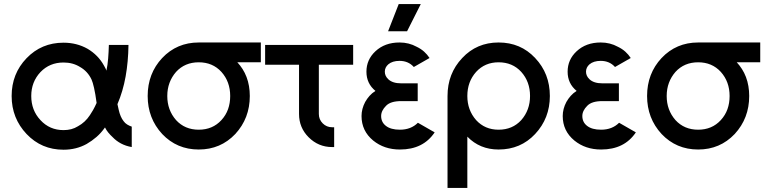

<svg xmlns="http://www.w3.org/2000/svg" viewBox="-20 -720 3749 940"><path d="M291 -511Q183 -511 110 -435Q37 -359 37 -250Q37 -195 55.5 -148.5Q74 -102 110 -64Q183 13 291 13Q353 13 404 -15Q430 -30 452.5 -49.5Q475 -69 494 -96Q501 -82 510.5 -70.5Q520 -59 531 -49Q549 -30 572.5 -17.5Q596 -5 625 0V-100Q613 -104 602.5 -110.5Q592 -117 585 -127Q577 -137 571 -151Q565 -165 561 -183Q560 -188 558.5 -194.5Q557 -201 555 -210Q582 -273 595 -345.5Q608 -418 609 -500H513Q512 -465 509.5 -433.5Q507 -402 501 -374Q499 -381 495.5 -387Q492 -393 489 -399Q461 -450 409 -481Q356 -511 291 -511ZM291 -414Q337 -414 372 -392Q409 -371 428 -331Q434 -318 440.5 -289.5Q447 -261 453 -216Q444 -196 435.5 -181Q427 -166 420 -156Q397 -121 362 -102Q346 -92 328.5 -87.5Q311 -83 291 -83Q223 -83 178 -132Q133 -180 133 -250Q133 -319 178 -367Q223 -414 291 -414Z M953 -512Q846 -512 774 -436Q703 -360 703 -250Q703 -141 774 -64Q846 12 953 12Q1060 12 1132 -64Q1203 -141 1203 -250Q1203 -275 1199 -298.5Q1195 -322 1187 -343Q1179 -364 1167.5 -382Q1156 -400 1142 -415H1257V-512ZM953 -415Q1021 -415 1064 -368Q1107 -320 1107 -250Q1107 -215 1096.5 -185.5Q1086 -156 1064 -132Q1021 -85 953 -85Q885 -85 842 -132Q799 -181 799 -250Q799 -285 810 -314.5Q821 -344 842 -368Q885 -415 953 -415Z M1278 -500V-403H1444V-162Q1444 -95 1491 -48Q1539 0 1606 0H1616V-97H1606Q1579 -97 1560 -116Q1541 -135 1541 -162V-403H1709V-500Z M2025 -312H1944Q1902 -312 1881 -332Q1864 -348 1864 -369Q1864 -390 1881 -405Q1901 -422 1936 -422Q1979 -422 2006 -392L2083 -436Q2072 -453 2056.5 -467Q2041 -481 2020 -491Q1982 -512 1936 -512Q1864 -512 1818 -469Q1774 -428 1774 -369Q1774 -311 1818 -275Q1801 -264 1789 -250.5Q1777 -237 1768 -221Q1750 -187 1750 -152Q1750 -79 1807 -32Q1861 12 1938 12Q2052 12 2108 -72L2026 -119Q1992 -85 1938 -85Q1893 -85 1869 -104Q1846 -122 1846 -152Q1846 -178 1870 -202Q1892 -225 1944 -225H2025ZM1880 -567H1973L2040 -700H1932Z M2421 -415Q2489 -415 2532 -368Q2575 -320 2575 -250Q2575 -181 2532 -132Q2489 -85 2421 -85Q2354 -85 2311 -132Q2268 -181 2268 -250Q2268 -320 2311 -368Q2354 -415 2421 -415ZM2421 -512Q2314 -512 2243 -436Q2171 -360 2171 -250V200H2268V-51Q2329 12 2421 12Q2529 12 2600 -64Q2672 -141 2672 -250Q2672 -360 2600 -436Q2529 -512 2421 -512Z M3010 -312H2929Q2887 -312 2866 -332Q2849 -348 2849 -369Q2849 -390 2866 -405Q2886 -422 2921 -422Q2964 -422 2991 -392L3068 -436Q3057 -453 3041.5 -467Q3026 -481 3005 -491Q2967 -512 2921 -512Q2849 -512 2803 -469Q2759 -428 2759 -369Q2759 -311 2803 -275Q2786 -264 2774 -250.5Q2762 -237 2753 -221Q2735 -187 2735 -152Q2735 -79 2792 -32Q2846 12 2923 12Q3037 12 3093 -72L3011 -119Q2977 -85 2923 -85Q2878 -85 2854 -104Q2831 -122 2831 -152Q2831 -178 2855 -202Q2877 -225 2929 -225H3010Z M3398 -512Q3291 -512 3219 -436Q3148 -360 3148 -250Q3148 -141 3219 -64Q3291 12 3398 12Q3505 12 3577 -64Q3648 -141 3648 -250Q3648 -275 3644 -298.5Q3640 -322 3632 -343Q3624 -364 3612.5 -382Q3601 -400 3587 -415H3702V-512ZM3398 -415Q3466 -415 3509 -368Q3552 -320 3552 -250Q3552 -215 3541.5 -185.5Q3531 -156 3509 -132Q3466 -85 3398 -85Q3330 -85 3287 -132Q3244 -181 3244 -250Q3244 -285 3255 -314.5Q3266 -344 3287 -368Q3330 -415 3398 -415Z"/></svg>

Font: Unageo
Style: Medium
Weight: 500
Designer: Richard Sepsi
Foundry: Richard Sepsi
Version: Version 2.000